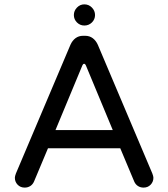

<svg xmlns="http://www.w3.org/2000/svg" viewBox="-20 -851 769 877"><path d="M317.4 -782.2Q317.4 -801.8 331.5 -816.4Q345.7 -831.1 365.2 -831.1Q385.7 -831.1 399.9 -816.4Q414.1 -801.8 414.1 -782.2Q414.1 -762.7 399.9 -748.5Q385.7 -734.4 365.2 -734.4Q345.7 -734.4 331.5 -748.5Q317.4 -762.7 317.4 -782.2ZM47.9 -39.1Q47.9 -45.9 52.7 -58.6L301.8 -646.5Q310.5 -666 325.2 -676.8Q339.8 -687.5 359.4 -687.5H369.1Q388.7 -687.5 403.3 -676.8Q418 -666 426.8 -646.5L675.8 -58.6Q680.7 -45.9 680.7 -39.1Q680.7 -20.5 668 -7.3Q655.3 5.9 635.7 5.9Q621.1 5.9 609.9 -1.5Q598.6 -8.8 592.8 -22.5L529.3 -173.8H199.2L135.7 -22.5Q129.9 -8.8 118.7 -1.5Q107.4 5.9 92.8 5.9Q73.2 5.9 60.5 -7.3Q47.9 -20.5 47.9 -39.1ZM364.3 -559.6Q359.4 -559.6 356.4 -552.7L233.4 -256.8H495.1L372.1 -552.7Q369.1 -559.6 364.3 -559.6Z"/></svg>

Font: jf-openhuninn-1.1
Style: Regular
Weight: 400
Designer: [Kosugi Maru]
      Designed by Motoya company      

      [Varela Round]
      Joe Prince(Latin component); Avraham Co
Foundry: justfont CO.,LTD.
Version: 1.1